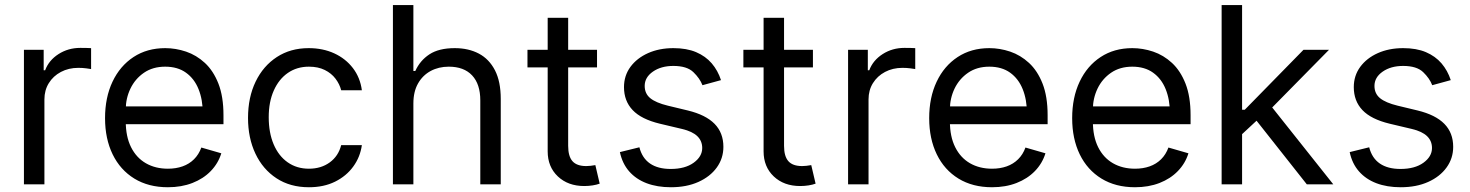

<svg xmlns="http://www.w3.org/2000/svg" viewBox="-20 -748 5966 779"><path d="M77.1 0V-545.9H157.2V-462.9H163.1Q178.2 -503.4 217.5 -528.6Q256.8 -553.7 305.7 -553.7Q314.9 -553.7 328.6 -553.5Q342.3 -553.2 349.6 -552.7V-467.8Q345.2 -468.8 330.1 -470.7Q314.9 -472.7 297.9 -472.7Q258.3 -472.7 227.1 -456.1Q195.8 -439.5 178 -410.6Q160.2 -381.8 160.2 -344.7V0Z M661.1 11.7Q582.5 11.7 525.1 -23.4Q467.8 -58.6 437 -121.8Q406.2 -185.1 406.2 -268.6Q406.2 -352.5 436.5 -416.5Q466.8 -480.5 521.7 -516.6Q576.7 -552.7 650.4 -552.7Q692.9 -552.7 734.9 -538.6Q776.9 -524.4 811.3 -492.7Q845.7 -460.9 866.2 -408.7Q886.7 -356.4 886.7 -280.3V-244.1H465.8V-316.4H841.3L802.7 -289.1Q802.7 -343.8 785.6 -386.2Q768.6 -428.7 734.6 -453.1Q700.7 -477.5 650.4 -477.5Q600.1 -477.5 564.2 -452.9Q528.3 -428.2 509.3 -388.7Q490.2 -349.1 490.2 -303.7V-255.9Q490.2 -193.8 511.7 -150.9Q533.2 -107.9 571.8 -85.7Q610.4 -63.5 661.1 -63.5Q693.8 -63.5 720.7 -73Q747.6 -82.5 767.1 -101.8Q786.6 -121.1 796.9 -149.4L877.9 -126Q865.2 -85 835.2 -54Q805.2 -22.9 760.7 -5.6Q716.3 11.7 661.1 11.7Z M1233.4 11.7Q1157.2 11.7 1101.8 -24.7Q1046.4 -61 1016.4 -124.5Q986.3 -188 986.3 -269.5Q986.3 -353 1017.1 -416.7Q1047.9 -480.5 1103.3 -516.6Q1158.7 -552.7 1232.4 -552.7Q1290 -552.7 1336.2 -531.5Q1382.3 -510.3 1411.9 -471.7Q1441.4 -433.1 1448.2 -381.8H1364.3Q1357.9 -406.7 1341.3 -428.7Q1324.7 -450.7 1297.6 -464.1Q1270.5 -477.5 1233.4 -477.5Q1184.6 -477.5 1147.9 -452.1Q1111.3 -426.8 1090.8 -380.6Q1070.3 -334.5 1070.3 -272.5Q1070.3 -209.5 1090.3 -162.4Q1110.4 -115.2 1147.2 -89.4Q1184.1 -63.5 1233.4 -63.5Q1282.7 -63.5 1317.9 -89.1Q1353 -114.7 1364.3 -159.2H1448.2Q1441.4 -110.8 1413.3 -72.3Q1385.3 -33.7 1339.6 -11Q1293.9 11.7 1233.4 11.7Z M1657.2 -328.1V0H1574.2V-727.5H1657.2V-460H1665Q1684.1 -502.4 1722.4 -527.6Q1760.7 -552.7 1825.2 -552.7Q1880.9 -552.7 1922.9 -530.5Q1964.8 -508.3 1988.3 -462.6Q2011.7 -417 2011.7 -346.7V0H1928.7V-340.8Q1928.7 -406.7 1895.5 -442.1Q1862.3 -477.5 1800.8 -477.5Q1759.8 -477.5 1727.3 -460Q1694.8 -442.4 1676 -409.2Q1657.2 -376 1657.2 -328.1Z M2402.3 -545.9V-474.6H2120.1V-545.9ZM2202.1 -675.8H2285.2V-156.2Q2285.2 -113.8 2302.7 -94Q2320.3 -74.2 2358.4 -74.2Q2366.7 -74.2 2375.7 -75.2Q2384.8 -76.2 2395.5 -78.1L2413.1 -2.9Q2401.4 1.5 2384.5 4.2Q2367.7 6.8 2350.6 6.8Q2284.7 6.8 2243.4 -32.2Q2202.1 -71.3 2202.1 -133.8Z M2905.3 -422.9 2830.1 -402.3Q2819.3 -430.2 2793.2 -455.3Q2767.1 -480.5 2711.9 -480.5Q2662.1 -480.5 2628.9 -457.3Q2595.7 -434.1 2595.7 -399.4Q2595.7 -368.2 2618.4 -349.6Q2641.1 -331.1 2689.5 -319.3L2770.5 -299.8Q2843.3 -282.2 2879.2 -245.6Q2915 -209 2915 -152.3Q2915 -105.5 2888.2 -68.4Q2861.3 -31.2 2813.5 -9.8Q2765.6 11.7 2702.1 11.7Q2646.5 11.7 2603.5 -4.6Q2560.5 -21 2532.7 -52.7Q2504.9 -84.5 2495.1 -130.9L2574.2 -150.4Q2585.4 -106.4 2617.4 -84.5Q2649.4 -62.5 2701.2 -62.5Q2759.3 -62.5 2794.2 -87.6Q2829.1 -112.8 2829.1 -147.5Q2829.1 -176.3 2809.1 -195.6Q2789.1 -214.8 2748 -224.6L2657.2 -246.1Q2582 -264.2 2546.9 -301.3Q2511.7 -338.4 2511.7 -394.5Q2511.7 -440.9 2537.8 -476.6Q2564 -512.2 2609.4 -532.5Q2654.8 -552.7 2711.9 -552.7Q2766.1 -552.7 2804.4 -536.4Q2842.8 -520 2867.7 -491Q2892.6 -461.9 2905.3 -422.9Z M3278.3 -545.9V-474.6H2996.1V-545.9ZM3078.1 -675.8H3161.1V-156.2Q3161.1 -113.8 3178.7 -94Q3196.3 -74.2 3234.4 -74.2Q3242.7 -74.2 3251.7 -75.2Q3260.7 -76.2 3271.5 -78.1L3289.1 -2.9Q3277.3 1.5 3260.5 4.2Q3243.7 6.8 3226.6 6.8Q3160.6 6.8 3119.4 -32.2Q3078.1 -71.3 3078.1 -133.8Z M3420.9 0V-545.9H3501V-462.9H3506.8Q3522 -503.4 3561.3 -528.6Q3600.6 -553.7 3649.4 -553.7Q3658.7 -553.7 3672.4 -553.5Q3686 -553.2 3693.4 -552.7V-467.8Q3689 -468.8 3673.8 -470.7Q3658.7 -472.7 3641.6 -472.7Q3602.1 -472.7 3570.8 -456.1Q3539.6 -439.5 3521.7 -410.6Q3503.9 -381.8 3503.9 -344.7V0Z M4004.9 11.7Q3926.3 11.7 3868.9 -23.4Q3811.5 -58.6 3780.8 -121.8Q3750 -185.1 3750 -268.6Q3750 -352.5 3780.3 -416.5Q3810.5 -480.5 3865.5 -516.6Q3920.4 -552.7 3994.1 -552.7Q4036.6 -552.7 4078.6 -538.6Q4120.6 -524.4 4155 -492.7Q4189.5 -460.9 4210 -408.7Q4230.5 -356.4 4230.5 -280.3V-244.1H3809.6V-316.4H4185.1L4146.5 -289.1Q4146.5 -343.8 4129.4 -386.2Q4112.3 -428.7 4078.4 -453.1Q4044.4 -477.5 3994.1 -477.5Q3943.8 -477.5 3908 -452.9Q3872.1 -428.2 3853 -388.7Q3834 -349.1 3834 -303.7V-255.9Q3834 -193.8 3855.5 -150.9Q3877 -107.9 3915.5 -85.7Q3954.1 -63.5 4004.9 -63.5Q4037.6 -63.5 4064.5 -73Q4091.3 -82.5 4110.8 -101.8Q4130.4 -121.1 4140.6 -149.4L4221.7 -126Q4209 -85 4179 -54Q4148.9 -22.9 4104.5 -5.6Q4060.1 11.7 4004.9 11.7Z M4585 11.7Q4506.3 11.7 4449 -23.4Q4391.6 -58.6 4360.8 -121.8Q4330.1 -185.1 4330.1 -268.6Q4330.1 -352.5 4360.4 -416.5Q4390.6 -480.5 4445.6 -516.6Q4500.5 -552.7 4574.2 -552.7Q4616.7 -552.7 4658.7 -538.6Q4700.7 -524.4 4735.1 -492.7Q4769.5 -460.9 4790 -408.7Q4810.5 -356.4 4810.5 -280.3V-244.1H4389.6V-316.4H4765.1L4726.6 -289.1Q4726.6 -343.8 4709.5 -386.2Q4692.4 -428.7 4658.4 -453.1Q4624.5 -477.5 4574.2 -477.5Q4523.9 -477.5 4488 -452.9Q4452.1 -428.2 4433.1 -388.7Q4414.1 -349.1 4414.1 -303.7V-255.9Q4414.1 -193.8 4435.5 -150.9Q4457 -107.9 4495.6 -85.7Q4534.2 -63.5 4585 -63.5Q4617.7 -63.5 4644.5 -73Q4671.4 -82.5 4690.9 -101.8Q4710.4 -121.1 4720.7 -149.4L4801.8 -126Q4789.1 -85 4759 -54Q4729 -22.9 4684.6 -5.6Q4640.1 11.7 4585 11.7Z M5014.6 -199.2V-302.7H5030.3L5268.6 -545.9H5372.1L5118.2 -288.1H5110.4ZM4936.5 0V-727.5H5019.5V0ZM5282.2 0 5069.3 -269.5 5128.9 -328.1 5389.6 0Z M5866.2 -422.9 5791 -402.3Q5780.3 -430.2 5754.2 -455.3Q5728 -480.5 5672.9 -480.5Q5623 -480.5 5589.8 -457.3Q5556.6 -434.1 5556.6 -399.4Q5556.6 -368.2 5579.3 -349.6Q5602.1 -331.1 5650.4 -319.3L5731.4 -299.8Q5804.2 -282.2 5840.1 -245.6Q5876 -209 5876 -152.3Q5876 -105.5 5849.1 -68.4Q5822.3 -31.2 5774.4 -9.8Q5726.6 11.7 5663.1 11.7Q5607.4 11.7 5564.5 -4.6Q5521.5 -21 5493.7 -52.7Q5465.8 -84.5 5456.1 -130.9L5535.2 -150.4Q5546.4 -106.4 5578.4 -84.5Q5610.4 -62.5 5662.1 -62.5Q5720.2 -62.5 5755.1 -87.6Q5790 -112.8 5790 -147.5Q5790 -176.3 5770 -195.6Q5750 -214.8 5709 -224.6L5618.2 -246.1Q5543 -264.2 5507.8 -301.3Q5472.7 -338.4 5472.7 -394.5Q5472.7 -440.9 5498.8 -476.6Q5524.9 -512.2 5570.3 -532.5Q5615.7 -552.7 5672.9 -552.7Q5727.1 -552.7 5765.4 -536.4Q5803.7 -520 5828.6 -491Q5853.5 -461.9 5866.2 -422.9Z"/></svg>

Font: GitLab Sans
Style: Regular
Weight: 400
Designer: Rasmus Andersson
Foundry: Modifications by GitLab B.V., manufactured by rsms
Version: Version 4.000;git-c8fb6b7